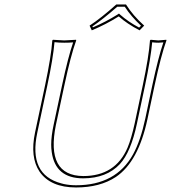

<svg xmlns="http://www.w3.org/2000/svg" viewBox="-20 -825 761 855"><path d="M615.7 -444.8Q643.1 -574.2 647.9 -645L650.9 -647.9Q652.8 -647.9 685.1 -645Q685.1 -645 720.7 -647.9L721.2 -645Q696.8 -577.6 668.5 -444.8L636.7 -294.9Q596.2 -104.5 496.1 -37.1Q425.3 9.8 318.8 9.8Q205.1 9.8 156.2 -60.5Q112.8 -125 136.2 -235.8L180.7 -444.8Q208 -574.2 212.9 -645L215.8 -647.9Q217.8 -647.9 266.1 -645L318.8 -647.9L319.3 -645Q294.9 -577.6 266.6 -444.8L229 -269Q183.1 -42.5 350.6 -41Q493.7 -41 547.9 -167Q564.9 -207.5 580.1 -276.9ZM541 -805.2Q571.8 -755.9 622.1 -710.9L601.6 -689.9Q545.4 -719.2 508.8 -752Q450.2 -715.3 388.7 -689.9L378.9 -710.9Q429.7 -744.1 498 -805.2ZM625.5 -442.9 589.8 -274.9Q563 -147.9 513.7 -94.2Q454.6 -31.2 350.6 -30.8Q226.6 -30.8 210.4 -147.5Q208 -164.1 208 -180.7Q208 -219.2 219.2 -271L256.8 -447.3Q283.2 -570.8 305.7 -636.2Q287.1 -634.8 266.1 -634.8Q240.7 -634.8 222.7 -637.2Q216.8 -566.4 190.4 -442.9L146 -233.9Q106 -46.9 253.4 -8.3Q259.3 -6.8 264.6 -5.4Q291 0 318.8 0Q496.1 0 572.3 -137.2Q606 -198.7 627 -296.9L658.7 -447.3Q685.1 -570.3 707.5 -636.2Q696.3 -635.3 685.1 -634.8Q669.4 -634.8 657.7 -636.7Q651.4 -565.9 625.5 -442.9ZM535.6 -794.9H502Q438 -738.8 391.6 -707.5L393.6 -703.1Q450.2 -727.1 503.4 -760.3L509.8 -764.6L515.6 -759.3Q550.3 -728.5 599.6 -702.1L607.9 -710.4Q563.5 -752 535.6 -794.9Z"/></svg>

Font: Linux Biolinum Outline O
Style: Italic
Weight: 400
Italic angle: -12°
Designer: Philipp H. Poll
Foundry: Philipp H. Poll
Version: Version 0.6.2